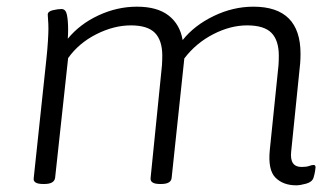

<svg xmlns="http://www.w3.org/2000/svg" viewBox="-20 -549 1001 575"><path d="M867 6Q828 6 805 -17Q782 -40 788 -100L814 -353Q815 -367 815 -382Q815 -428 793 -450.5Q771 -473 720 -473Q670 -473 618.5 -446.5Q567 -420 532 -374L494 -16Q492 2 463 2H459Q429 2 431 -16L465 -353Q466 -369 466 -382Q466 -428 444 -450.5Q422 -473 372 -473Q321 -473 268.5 -446.5Q216 -420 184 -375L145 -16Q142 2 113 2H109Q78 2 81 -16L119 -373Q122 -401 123.5 -425.5Q125 -450 125 -462Q125 -479 124 -489Q123 -499 123 -505Q123 -515 138.5 -518.5Q154 -522 164 -522Q177 -522 180.5 -504.5Q184 -487 184 -460Q184 -447 183 -433Q219 -477 275 -503Q331 -529 390 -529Q451 -529 485 -502.5Q519 -476 527 -429Q562 -473 620 -501Q678 -529 739 -529Q880 -529 880 -388Q880 -374 879 -360L852 -95Q847 -49 883 -49Q898 -49 906 -52Q914 -55 919 -55Q925 -55 925 -48Q925 -45 923.5 -36Q922 -27 919 -17Q915 -4 897 1Q879 6 867 6Z"/></svg>

Font: Asap Semi Expanded Semi Expanded Light
Style: Italic
Weight: 300
Width: 6
Italic angle: -6°
Designer: Pablo Cosgaya
Foundry: Omnibus-Type
Version: Version 3.001; ttfautohint (v1.8.4.7-5d5b)